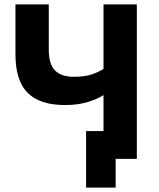

<svg xmlns="http://www.w3.org/2000/svg" viewBox="-20 -720 720 870"><path d="M370 -126H449V-289Q423 -272 378.5 -258Q334 -244 275 -244Q161 -244 105.5 -299Q50 -354 50 -475V-700H201V-495Q201 -429 229.5 -400.5Q258 -372 315 -372Q364 -372 396 -383Q428 -394 449 -408V-700H600V0H504V130H370Z"/></svg>

Font: Golos Text DemiBold
Style: Regular
Weight: 600
Designer: A.Korolkova, Vitaly Kuzmin
Foundry: ParaType Ltd
Version: Version 2.002